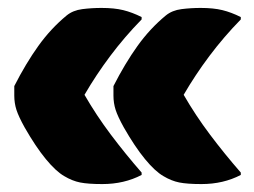

<svg xmlns="http://www.w3.org/2000/svg" viewBox="-20 -542 640 484"><path d="M337 -107V-101Q293 -78 238 -78Q202 -78 182 -82Q162 -86 142 -98Q121 -110 95.5 -141Q70 -172 42 -221Q27 -248 21.5 -265Q16 -282 16 -301V-325Q45 -382 76.5 -426Q108 -470 148 -503Q164 -516 187.5 -519Q211 -522 236 -522Q268 -522 290.5 -516.5Q313 -511 337 -499V-493Q294 -449 258 -401Q222 -353 193 -303Q223 -251 259.5 -202.5Q296 -154 337 -107ZM587 -107V-101Q543 -78 488 -78Q452 -78 432 -82Q412 -86 392 -98Q371 -110 345.5 -141Q320 -172 292 -221Q277 -248 271.5 -265Q266 -282 266 -301V-325Q295 -382 326.5 -426Q358 -470 398 -503Q414 -516 437.5 -519Q461 -522 486 -522Q518 -522 540.5 -516.5Q563 -511 587 -499V-493Q544 -449 508 -401Q472 -353 443 -303Q473 -251 509.5 -202.5Q546 -154 587 -107Z"/></svg>

Font: Recursive Mn Csl St XBk
Style: Regular
Weight: 1000
Monospace: yes
Version: Version 1.079;hotconv 1.0.112;makeotfexe 2.5.65598; ttfautoh